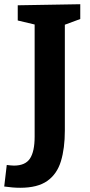

<svg xmlns="http://www.w3.org/2000/svg" viewBox="-64 -724 426 909"><path d="M20 -699 316 -704V-634L243 -607V-106Q243 -22 224.5 39Q206 100 160 132.5Q114 165 32 165Q14 165 -4.5 163.5Q-23 162 -44 159L-32 57Q-22 58 -14.5 59Q-7 60 2 60Q56 60 78 26.5Q100 -7 100 -77V-608L20 -627Z"/></svg>

Font: Bitter
Style: Bold
Weight: 700
Designer: Sol Matas, and Bitter project Authors
Foundry: Sol Matas
Version: Version 2.001